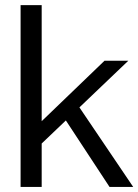

<svg xmlns="http://www.w3.org/2000/svg" viewBox="-20 -740 547 760"><path d="M61.5 0V-719.7H145V-260.3L393.6 -499.5H487.8L294.4 -314.9L507.3 0H413.6L240.7 -263.2L145 -171.9V0Z"/></svg>

Font: Pontano Sans
Style: Regular
Weight: 400
Designer: Vernon Adams
Foundry: Vernon Adams
Version: Version 2.001